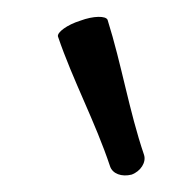

<svg xmlns="http://www.w3.org/2000/svg" viewBox="-20 -994 235 232"><path d="M50 -950C68 -897 95 -847 113 -793C116 -784 127 -780 139 -783C150 -787 157 -798 154 -807C136 -860 127 -916 110 -970C108 -975 93 -975 77 -969C61 -964 49 -955 50 -950Z"/></svg>

Font: Nupuram ExtraLight
Style: Regular
Weight: 200
Designer: Santhosh Thottingal (santhosh.thottingal@gmail.com)
Foundry: SMC
Version: Version 1.000